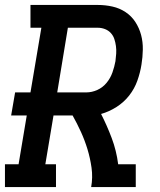

<svg xmlns="http://www.w3.org/2000/svg" viewBox="-27 -755 647 775"><path d="M-7 0V-92H48L81 -289H18L34 -382H96L140 -643H96V-735H368Q398 -735 427 -728.5Q456 -722 480 -706Q504 -690 519.5 -666Q535 -642 542.5 -614Q550 -586 549.5 -555Q549 -524 544 -494Q539 -462 527.5 -429.5Q516 -397 494.5 -369.5Q473 -342 443 -323Q413 -304 381 -295Q405 -248 424 -197.5Q443 -147 450 -92H521V0H341Q348 -39 342.5 -78Q337 -117 326 -153Q315 -189 299.5 -223Q284 -257 266 -289H189L156 -92H199V0ZM204 -382H321Q344 -382 366 -392Q388 -402 403.5 -421Q419 -440 427 -463Q435 -486 439 -508Q441 -523 442 -538.5Q443 -554 441 -569Q439 -584 434.5 -597.5Q430 -611 420.5 -621.5Q411 -632 397 -637.5Q383 -643 368 -643H247Z"/></svg>

Font: Iosevka Curly Slab SmBdEx
Style: Italic
Weight: 600
Width: 7
Italic angle: -9°
Monospace: yes
Designer: Belleve Invis
Foundry: Belleve Invis
Version: Version 11.1.0; ttfautohint (v1.8.3)